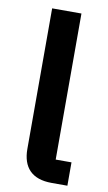

<svg xmlns="http://www.w3.org/2000/svg" viewBox="-85 -783 464 826"><g transform="rotate(10 147.0 -370.0)"><path d="M271 0V-102H202V-740H74V-126C74 -46 115 0 202 0Z"/></g></svg>

Font: IBM Plex Thai Looped SemiBold
Style: Regular
Weight: 600
Designer: Mike Abbink, Paul van der Laan, Pieter van Rosmalen, Ben Mitchell, Mark Frömberg
Foundry: Bold Monday
Version: Version 1.0